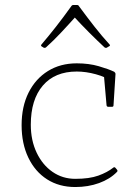

<svg xmlns="http://www.w3.org/2000/svg" viewBox="-20 -747 559 773"><path d="M283 6Q218 6 169.5 -25Q121 -56 94 -112.5Q67 -169 67 -243Q67 -318 95 -374Q123 -430 173 -461Q223 -492 289 -492Q338 -492 377.5 -480.5Q417 -469 440 -458Q445 -454 445 -449L437 -323Q437 -317 431 -317H416Q410 -317 409 -323L398 -448L428 -420Q406 -437 366 -448Q326 -459 289 -459Q201 -459 152.5 -402.5Q104 -346 104 -245Q104 -182 127.5 -132.5Q151 -83 191.5 -55Q232 -27 283 -27Q340 -27 376 -40Q412 -53 436 -72Q441 -76 445 -71L451 -64Q455 -59 451 -55Q423 -26 379 -10Q335 6 283 6ZM148 -560Q143 -563 147 -568Q176 -602 205 -639Q234 -676 267 -722Q270 -727 276 -727H289Q296 -727 298 -722Q332 -676 361 -639Q390 -602 421 -568Q425 -564 420 -561Q418 -560 415.5 -558.5Q413 -557 410 -555Q404 -553 400 -557Q372 -583 339 -616Q306 -649 272 -686H290Q257 -649 226 -616Q195 -583 166 -557Q162 -553 156 -555Q154 -556 152 -557.5Q150 -559 148 -560Z"/></svg>

Font: Hahmlet Thin
Style: Regular
Weight: 250
Version: Version 1.002